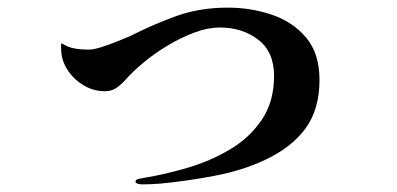

<svg xmlns="http://www.w3.org/2000/svg" viewBox="-20 -472 1040 503"><path d="M817 -263Q817 -185 780 -135Q743 -85 674 -53Q615 -25 540 -11Q465 3 400 9Q388 10 375.5 10.5Q363 11 350 11Q348 11 341.5 9.5Q335 8 335 4Q335 -2 344 -3.5Q353 -5 357 -6Q412 -15 471.5 -32.5Q531 -50 582.5 -80.5Q634 -111 666 -158.5Q698 -206 698 -273Q698 -336 656.5 -368Q615 -400 556 -400Q525 -400 490 -387Q455 -374 420.5 -353.5Q386 -333 356.5 -308.5Q327 -284 307 -261Q297 -250 284.5 -241.5Q272 -233 255 -233Q225 -233 199 -248.5Q173 -264 156.5 -289.5Q140 -315 140 -346Q140 -349 140 -352.5Q140 -356 141 -359Q158 -348 175.5 -345Q193 -342 212 -342Q225 -342 245.5 -348.5Q266 -355 287 -363.5Q308 -372 320 -377Q383 -409 443.5 -430.5Q504 -452 577 -452Q637 -452 692 -433.5Q747 -415 782 -373.5Q817 -332 817 -263Z"/></svg>

Font: Kaisei Tokumin
Style: Bold
Weight: 700
Designer: Font-Kai, 金井和夫
Foundry: KAZUO KANAI
Version: Version 5.003